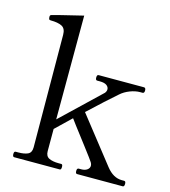

<svg xmlns="http://www.w3.org/2000/svg" viewBox="-110 -823 805 911"><g transform="rotate(15 293.0 -367.5)"><path d="M577 -27Q585 -27 585 -14Q585 0 577 0H354Q349 0 347 -3Q345 -6 345 -14Q345 -27 354 -27H366Q384 -27 395 -35Q406 -43 406 -55Q406 -63 401 -71Q395 -81 351.5 -138Q308 -195 289 -220L266 -251L190 -178V-69Q190 -44 208 -35.5Q226 -27 255 -27H268Q275 -27 275 -14Q275 0 268 0H44Q36 0 36 -14Q36 -27 44 -27H57Q86 -27 103.5 -35Q121 -43 121 -69L118 -621Q118 -652 98.5 -662Q79 -672 43 -672Q36 -672 34.5 -676.5Q33 -681 33 -688Q33 -695 39 -697Q54 -702 191 -735L190 -225L381 -407Q388 -416 388 -425Q388 -437 377 -445Q366 -453 343 -453H330Q322 -453 322 -466Q322 -480 330 -480H553Q562 -480 562 -466Q562 -453 553 -453H541Q518 -453 492 -443Q466 -433 447 -416Q395 -371 313 -294L489 -70Q523 -27 565 -27Z"/></g></svg>

Font: Shippori Mincho
Style: Regular
Weight: 400
Designer: FONTDASU
Foundry: FONTDASU / Google Inc. / but / Adobe
Version: Version 3.110; ttfautohint (v1.8.3)